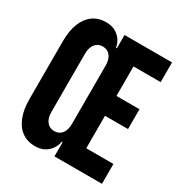

<svg xmlns="http://www.w3.org/2000/svg" viewBox="-173 -867 947 1000"><g transform="rotate(30 300.0 -367.5)"><path d="M178 4.9Q132.8 4.9 99.8 -18.5Q66.8 -41.9 49.2 -86.6Q31.5 -131.3 31.5 -192.7V-542.4Q31.5 -604.8 49.2 -649Q66.8 -693.2 99.8 -716.6Q132.8 -740 178 -740Q213.7 -740 237.2 -725.5Q260.7 -711 273.3 -690.5Q285.9 -670 288 -650H293.4V-730H579.2V-611.5H415.8V-434.1H554.2V-314.8H415.8V-119.4H579.2V0H293.4V-85.1H288Q285.9 -66.1 273.3 -45.1Q260.7 -24.1 237.2 -9.6Q213.7 4.9 178 4.9ZM226.2 -113.3Q255.2 -113.3 271.6 -134.3Q287.9 -155.3 287.9 -192.7V-542.4Q287.9 -579.8 271.5 -600.8Q255.1 -621.8 226.3 -621.8Q197.5 -621.8 180.8 -600.8Q164 -579.8 164 -542.4V-192.7Q164 -155.9 180.6 -134.6Q197.1 -113.3 226.2 -113.3Z"/></g></svg>

Font: JetBrains Mono
Style: Regular
Weight: 400
Monospace: yes
Designer: Philipp Nurullin, Konstantin Bulenkov
Foundry: JetBrains
Version: Version 2.305